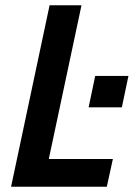

<svg xmlns="http://www.w3.org/2000/svg" viewBox="-20 -708 507 728"><path d="M22 0 168 -688H289L165 -105H408L385 0ZM316 -301 341 -420H467L442 -301Z"/></svg>

Font: Saira Semi Condensed Medium
Style: Italic
Weight: 500
Width: 4
Italic angle: -12°
Designer: Hector Gatti with collaboration of the Omnibus-Type team
Foundry: Omnibus-Type
Version: Version 1.001; ttfautohint (v1.8)